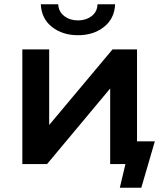

<svg xmlns="http://www.w3.org/2000/svg" viewBox="-20 -764 766 894"><path d="M538 110 564 0H493V-352L199 0H84V-534H209V-182L504 -534H618V-106H701L638 110ZM343 -600Q271 -600 222 -638.5Q173 -677 170 -744H251Q253 -709 279.5 -689Q306 -669 343 -669Q380 -669 406.5 -689Q433 -709 434 -744H516Q513 -677 464 -638.5Q415 -600 343 -600Z"/></svg>

Font: Montserrat SemiBold
Style: Regular
Weight: 600
Designer: Julieta Ulanovsky
Foundry: Julieta Ulanovsky
Version: Version 9.000; ttfautohint (v1.8.4.7-5d5b)